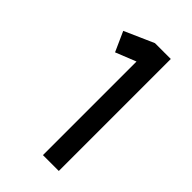

<svg xmlns="http://www.w3.org/2000/svg" viewBox="-149 -918 531 531"><g transform="rotate(45 116.5 -652.0)"><path d="M190 -433H128V-799L68 -775L42 -833L128 -871H190Z"/></g></svg>

Font: SUIT Medium
Style: Regular
Weight: 500
Designer: Sunn Youn; Korean Glyphs from Source Han Sans (Sandoll Communications; Soo-young Jang, Joo-yeon Kang)
Foundry: Sunn
Version: Version 1.120